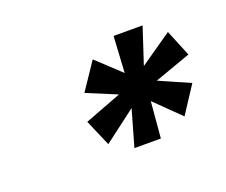

<svg xmlns="http://www.w3.org/2000/svg" viewBox="-51 -744 410 348"><g transform="rotate(-20 154.0 -570.0)"><path d="M116 -491 94 -542 165 -569 107 -593 142 -645 188 -602 192 -672H248L225 -602L287 -645L308 -594L238 -569L297 -543L263 -491L215 -538L209 -468H158L178 -538Z"/></g></svg>

Font: Racing Sans One
Style: Regular
Weight: 400
Designer: Pablo Impallari, Rodrigo Fuenzalida
Foundry: Pablo Impallari, Rodrigo Fuenzalida
Version: Version 1.001; ttfautohint (v0.8) -G 200 -r 50